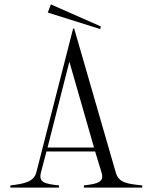

<svg xmlns="http://www.w3.org/2000/svg" viewBox="-20 -852 693 872"><path d="M27 -10V0H248V-10C179 -17 155 -25 166 -69L191 -164H412L441 -69C455 -25 424 -17 361 -10V0H626V-10C557 -17 519 -22 506 -68L317 -722H312L145 -69C134 -26 89 -17 27 -10ZM196 -182 295 -572 407 -182ZM197 -795 435 -720 438 -732 211 -832Z"/></svg>

Font: Sprat Condensed Light
Style: Regular
Weight: 300
Width: 3
Designer: Ethan Nakache
Foundry: Collletttivo
Version: Version 2.000;Glyphs 3.2 (3217)